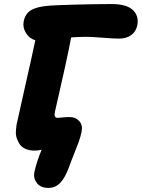

<svg xmlns="http://www.w3.org/2000/svg" viewBox="-20 -733 701 950"><path d="M220.2 196.8Q181.2 196.8 162.8 173.1Q144.5 149.4 149.9 119.1Q162.1 64.5 186 7.8Q168 12.2 151.9 12.2Q126.5 12.2 107.7 4.2Q88.9 -3.9 79.1 -17.3Q69.3 -30.8 63.5 -47.6Q57.6 -64.5 58.6 -82Q59.6 -99.6 62 -116.2Q70.8 -158.7 104.5 -306.6Q138.2 -454.6 154.8 -534.2Q126 -541.5 108.6 -569.3Q91.3 -597.2 97.2 -627Q104.5 -664.6 133.1 -682.4Q161.6 -700.2 225.1 -705.1Q257.8 -707.5 354.7 -710.2Q451.7 -712.9 533.2 -712.9Q606.4 -712.9 637.5 -683.3Q668.5 -653.8 659.2 -607.9Q652.8 -576.2 628.9 -559.1Q605 -542 568.8 -542Q542.5 -542 487.3 -546.4Q432.1 -550.8 408.2 -550.8Q369.1 -550.8 332 -547.9Q320.8 -487.8 301.8 -401.4Q282.7 -314.9 267.8 -250.2Q252.9 -185.5 252 -181.2Q248.5 -164.6 251.7 -157.2Q254.9 -149.9 266.1 -149.9Q269.5 -149.9 289.1 -151.9Q308.6 -153.8 325.2 -153.8Q354 -153.8 372.1 -134Q390.1 -114.3 383.8 -82Q378.9 -56.6 368.9 -29.1Q358.9 -1.5 344.2 34.4Q329.6 70.3 321.8 92.8Q302.7 146 278.3 171.4Q253.9 196.8 220.2 196.8Z"/></svg>

Font: Shantell Sans Normal
Style: Italic
Weight: 800
Italic angle: -11.31°
Designer: Stephen Nixon, Anya Danilova, Shantell Martin
Foundry: Arrow Type
Version: Version 1.006;[559af2be0]